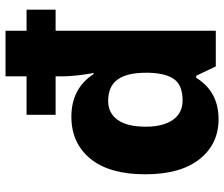

<svg xmlns="http://www.w3.org/2000/svg" viewBox="-78 -722 810 694"><g transform="rotate(-90 327.0 -375.0)"><path d="M44 -255Q44 -385 100.5 -453.5Q157 -522 252 -522Q354 -522 406 -442H411Q408 -448 403 -487.5Q398 -527 398 -561V-579H259V-684H398V-760H563V-684H639V-579H563V0H434L400 -71H393Q343 10 243 10Q153 10 98.5 -59Q44 -128 44 -255ZM411 -241V-254Q411 -321 386.5 -355Q362 -389 309 -389Q265 -389 240.5 -354.5Q216 -320 216 -253Q216 -191 240.5 -155.5Q265 -120 311 -120Q364 -120 386.5 -149Q409 -178 411 -241Z"/></g></svg>

Font: Noto Sans UI ExtraBold
Style: Regular
Weight: 800
Designer: Monotype Design Team
Foundry: Monotype Imaging Inc.
Version: Version 1.001